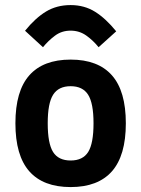

<svg xmlns="http://www.w3.org/2000/svg" viewBox="-20 -734 559 760"><path d="M259.6 6.5Q151.1 6.5 96 -55.9Q41 -118.3 41 -246Q41 -373.6 96 -435.8Q151.1 -498.1 259.6 -498.1Q368 -498.1 423.1 -435.8Q478.1 -373.6 478.1 -246Q478.1 -118.3 423.1 -55.9Q368 6.5 259.6 6.5ZM259.6 -98.7Q307.9 -98.7 329.1 -132.5Q350.2 -166.3 350.2 -246Q350.2 -325.6 328.7 -359.2Q307.3 -392.8 259.6 -392.8Q211.8 -392.8 190.4 -359.2Q168.9 -325.6 168.9 -246Q168.9 -166.3 190 -132.5Q211.2 -98.7 259.6 -98.7ZM150.1 -547.1 79.1 -612.3Q120.2 -663 162.4 -688.4Q204.6 -713.9 259.4 -713.9Q314.1 -713.9 356.5 -687.3Q398.9 -660.7 440 -610L370.3 -547.1Q349.8 -572.8 322.2 -592.8Q294.6 -612.7 259.4 -612.7Q224.2 -612.7 197.7 -592.8Q171.1 -573 150.1 -547.1Z"/></svg>

Font: Anaheim
Style: Regular
Weight: 400
Designer: Vernon Adams
Foundry: Vernon Adams
Version: Version 2.001